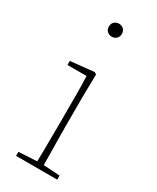

<svg xmlns="http://www.w3.org/2000/svg" viewBox="-184 -765 672 820"><g transform="rotate(30 151.5 -354.5)"><path d="M48 0V-20L138 -25Q139 -51 139 -84.5Q139 -118 139.5 -151Q140 -184 140 -210V-259Q140 -306 140 -353Q140 -400 138 -446H44V-466L160 -478L170 -472L168 -356V-210Q168 -184 168.5 -150.5Q169 -117 169.5 -84Q170 -51 170 -25L251 -20V0ZM147 -645Q134 -645 124.5 -653.5Q115 -662 115 -677Q115 -692 124.5 -700.5Q134 -709 147 -709Q160 -709 169.5 -700.5Q179 -692 179 -677Q179 -662 169.5 -653.5Q160 -645 147 -645Z"/></g></svg>

Font: Source Serif Pro ExtraLight
Style: Regular
Weight: 200
Designer: Frank Grießhammer
Foundry: Adobe Systems Incorporated
Version: Version 3.001;hotconv 1.0.111;makeotfexe 2.5.65597